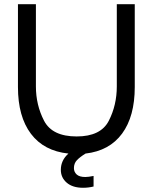

<svg xmlns="http://www.w3.org/2000/svg" viewBox="-20 -720 724 909"><path d="M65 -700H150V-311Q150 -223 188.5 -148.5Q227 -74 343 -74Q457 -74 495 -148Q533 -222 533 -311V-700H618V-308Q618 -169 558 -87.5Q498 -6 385 7Q359 23 344.5 38Q330 53 330 76Q330 94 343 106Q356 118 384 118Q398 118 423 113V163Q399 169 373 169Q324 169 296 145Q268 121 268 84Q268 39 304 7Q188 -5 126.5 -86.5Q65 -168 65 -308Z"/></svg>

Font: Lopes Sans
Style: Regular
Weight: 400
Designer: Gabriel Lam, Diego Maldonado
Foundry: TypeRant, Foresti Design
Version: Version 4.000